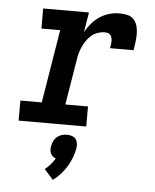

<svg xmlns="http://www.w3.org/2000/svg" viewBox="-55 -574 709 877"><g transform="rotate(5 300.0 -136.0)"><path d="M41 0V-92H139L194 -428H108V-520H318L303 -429Q315 -450 331 -469Q347 -488 367.5 -501.5Q388 -515 411 -521.5Q434 -528 457 -528Q476 -528 494 -524Q512 -520 523.5 -507Q535 -494 539.5 -476.5Q544 -459 544 -440.5Q544 -422 541.5 -403.5Q539 -385 536 -366H428Q430 -374 431 -382Q432 -390 432 -397.5Q432 -405 430.5 -412.5Q429 -420 424.5 -426Q420 -432 412.5 -434Q405 -436 397 -436Q381 -436 365.5 -430.5Q350 -425 337 -414Q324 -403 314.5 -389Q305 -375 298 -359.5Q291 -344 287 -328.5Q283 -313 281 -298L247 -92H351V0ZM220 256 179 210Q193 199 204.5 186Q216 173 225 157Q217 155 211 149.5Q205 144 201.5 136.5Q198 129 197.5 120Q197 111 199 103Q201 91 206.5 79.5Q212 68 221.5 60Q231 52 243 48.5Q255 45 266 45Q278 45 289 48.5Q300 52 306.5 60Q313 68 315 79.5Q317 91 315 103Q311 125 303 146Q295 167 283 187Q271 207 255 224.5Q239 242 220 256Z"/></g></svg>

Font: Iosevka Etoile SmBdObl
Style: Regular
Weight: 600
Italic angle: -9°
Designer: Belleve Invis
Foundry: Belleve Invis
Version: Version 15.5.2; ttfautohint (v1.8.4)